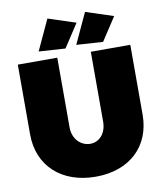

<svg xmlns="http://www.w3.org/2000/svg" viewBox="-100 -1014 941 1111"><g transform="rotate(-10 370.5 -459.0)"><path d="M255 -934 172 -755 328 -745 417 -881ZM476 -934 393 -755 549 -745 638 -881ZM272 -291V-701H40V-291C40 -105 173 16 373 16C572 16 701 -105 701 -291V-701H469V-291C469 -221 427 -177 374 -177C320 -177 272 -222 272 -291Z"/></g></svg>

Font: Montserrat-Arabic Black
Style: Regular
Weight: 900
Designer: Mohamed Gaber
Foundry: Kief Type Foundry
Version: Version 5.008;PS 005.008;hotconv 1.0.88;makeotf.lib2.5.64775